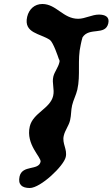

<svg xmlns="http://www.w3.org/2000/svg" viewBox="-20 -647 563 961"><path d="M78 236C69 277 90 294 129 294C183 294 299 184 309 139C318 100 290 72 299 33C305 5 325 -18 331 -46C337 -71 335 -95 341 -120C347 -146 361 -172 367 -198C384 -273 366 -346 384 -423C385 -429 391 -455 393 -460C427 -513 507 -467 522 -530C530 -564 504 -574 475 -574C440 -574 406 -553 371 -553C296 -553 262 -627 192 -627C153 -627 125 -601 116 -563C97 -480 182 -480 230 -447C247 -434 271 -362 274 -353C279 -343 279 -343 277 -334C271 -309 253 -288 247 -264C239 -230 254 -201 246 -167C231 -103 145 -82 129 -14C108 77 188 140 183 163C173 208 92 177 78 236Z"/></svg>

Font: Charger
Style: OversprayIt
Weight: 400
Designer: Jasper
Foundry: Cannot Into Space Fonts
Version: Version 0.980